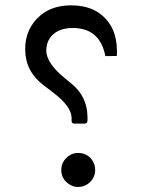

<svg xmlns="http://www.w3.org/2000/svg" viewBox="-20 -724 540 733"><path d="M263.7 -252Q253.4 -252 253.4 -262.7V-272.9Q253.4 -316.9 183.6 -370.1L146 -398.9Q76.7 -451.7 76.2 -534.7Q75.7 -575.7 90.8 -608.4Q105.5 -641.1 135.3 -666Q180.7 -703.6 252 -703.6Q348.1 -703.6 396 -636.7Q405.3 -624 411.9 -608.4Q418.5 -592.8 422.1 -574.5Q425.8 -556.2 426.3 -535.6Q426.8 -533.2 426.8 -530.8Q426.8 -528.3 426.5 -526.1Q426.3 -523.9 426.3 -521.5Q426.3 -518.6 426.3 -515.4Q426.3 -512.2 425.8 -510.3L382.3 -509.8Q361.3 -617.2 257.8 -617.2Q226.6 -617.2 204.3 -606.9Q182.1 -596.7 168.9 -576.2Q156.7 -557.1 156.7 -530.3Q156.7 -518.6 161.4 -505.9Q166 -493.2 175.3 -479.5Q192.9 -453.6 230 -423.3L253.4 -404.3Q314 -354.5 314 -275.9V-264.6Q314 -252 302.7 -252ZM278.8 -140.1Q292 -140.1 303.5 -135.5Q314.9 -130.9 324.7 -121.6Q343.3 -101.6 343.3 -75.2Q343.3 -61.5 338.6 -50.3Q334 -39.1 324.2 -29.3Q305.2 -10.3 278.8 -10.3Q265.1 -10.3 253.9 -15.1Q242.7 -20 232.9 -29.3Q213.9 -48.3 213.9 -75Q213.9 -101.6 232.9 -120.8Q252 -140.1 278.8 -140.1ZM324.7 -121.1V-121.6Q324.7 -121.6 324.7 -121.3Q324.7 -121.1 324.7 -121.1Z"/></svg>

Font: Gandom FD-WOL
Style: FD-WOL
Weight: 400
Foundry: DejaVu fonts team - Redesigned by Saber Rastikerdar - Based on Samim Font
Version: Version 0.6